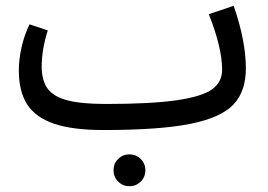

<svg xmlns="http://www.w3.org/2000/svg" viewBox="-20 -435 924 663"><path d="M829 -199Q829 -120 786.5 -74.5Q744 -29 638 -7.5Q532 14 337 14Q230 14 166 -8Q102 -30 73.5 -75Q45 -120 45 -192Q45 -230 54.5 -272Q64 -314 82 -351L145 -330Q124 -264 124 -205Q124 -157 144.5 -129Q165 -101 213 -88.5Q261 -76 345 -76Q504 -76 591.5 -89Q679 -102 713 -127Q747 -152 747 -194Q747 -270 701 -386L787 -415Q829 -293 829 -199ZM372 153Q372 130 388 114Q404 98 427 98Q450 98 466 114Q482 130 482 153Q482 176 466 192Q450 208 427 208Q404 208 388 192Q372 176 372 153Z"/></svg>

Font: FiraGO
Style: Regular
Weight: 400
Designer: bBox Type
Foundry: bBox Type GmbH
Version: Version 1.001;April 20, 2020;FontCreator 12.0.0.2555 64-bit